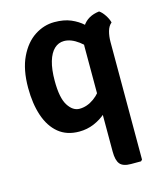

<svg xmlns="http://www.w3.org/2000/svg" viewBox="-109 -591 751 887"><g transform="rotate(-15 266.5 -147.5)"><path d="M39 -247Q39 -334.5 67 -393Q95 -451.5 139.5 -480.5Q184 -509.5 234 -509.5Q280 -509.5 312.8 -495.5Q345.5 -481.5 368.5 -460.5Q391.5 -439.5 406.5 -418L388 -313.5Q360.5 -359.5 324.2 -386.5Q288 -413.5 254.5 -413.5Q228 -413.5 208 -394.8Q188 -376 177 -338.8Q166 -301.5 166 -246.5Q166 -165 189 -128.8Q212 -92.5 244 -92.5Q280 -92.5 313.5 -116.5Q347 -140.5 367 -181L385.5 -89Q370.5 -64 345 -41.5Q319.5 -19 286.5 -5Q253.5 9 215.5 9Q156.5 9 117.2 -23.2Q78 -55.5 58.5 -113.2Q39 -171 39 -247ZM340 -364Q340 -418 365.8 -457.5Q391.5 -497 447 -503.5Q460.5 -494.5 473 -475.5Q485.5 -456.5 489.5 -439.5Q474.5 -427.5 468 -404.2Q461.5 -381 461.5 -353.5V209L455 215.5H407Q369.5 215.5 354.8 197.8Q340 180 340 138.5Z"/></g></svg>

Font: Signika Negative Light SemiBold
Style: Regular
Weight: 600
Version: Version 2.001